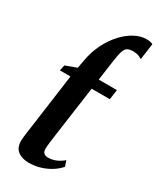

<svg xmlns="http://www.w3.org/2000/svg" viewBox="-212 -898 805 974"><g transform="rotate(30 190.0 -411.0)"><path d="M135.5 10.5Q96.5 10.5 71.8 -8.8Q47 -28 48 -70Q48 -75.5 48.8 -84Q49.5 -92.5 51.2 -105.5Q53 -118.5 55.5 -136.5Q58 -154.5 61.5 -179L102 -474.5H40L47 -507.5L112 -531.5L120.5 -578Q130.5 -635 154 -681.5Q177.5 -728 209 -761.8Q240.5 -795.5 275 -813.5Q309.5 -831.5 342.5 -831.5Q353.5 -831.5 363 -829.8Q372.5 -828 380 -823.5L366.5 -729Q355.5 -736.5 342.8 -740.5Q330 -744.5 316.5 -744.5Q295 -744.5 282.8 -738.5Q270.5 -732.5 263.5 -713Q256.5 -693.5 251 -653L234 -532.5H340.5L332.5 -474.5H226L185 -181Q181 -149 178.2 -128.8Q175.5 -108.5 175.5 -93Q175.5 -76.5 184.2 -68.8Q193 -61 208 -61Q234 -61 256.2 -71Q278.5 -81 296 -96.5L307 -64Q291 -44.5 265 -27.5Q239 -10.5 206.2 0Q173.5 10.5 135.5 10.5Z"/></g></svg>

Font: Merriweather 72pt SemiBold
Style: Italic
Weight: 600
Italic angle: -7.8°
Version: Version 2.101